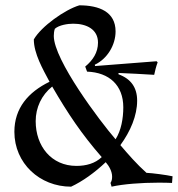

<svg xmlns="http://www.w3.org/2000/svg" viewBox="-20 -686 668 721"><path d="M425 -407V-412C455 -411 529 -407 559 -405C562 -419 566 -436 572 -452L568 -456L337 -438L336 -443C383 -465 414 -517 414 -568C414 -642 352 -666 278 -666C224 -650 135 -587 107 -538C107 -485 141 -426 166 -379C86 -340 34 -280 34 -191C34 -73 129 15 247 15C290 -5 336 -38 377 -77C390 -62 401 -42 401 -23C401 -14 400 -7 395 1L399 15C443 5 513 0 572 0C592 0 611 0 626 1L628 -24C605 -29 553 -36 530 -37C494 -69 461 -107 432 -141C470 -193 495 -252 495 -308C495 -357 472 -390 425 -407ZM414 -163C355 -231 182 -461 182 -551C182 -559 183 -570 186 -578C202 -592 234 -597 255 -597C305 -597 348 -576 348 -526C348 -489 329 -460 300 -436L307 -417C390 -414 443 -366 443 -283C443 -241 435 -196 414 -163ZM267 -63C173 -63 114 -137 114 -231C114 -282 136 -329 176 -361C234 -261 286 -183 362 -96C337 -72 303 -63 267 -63Z"/></svg>

Font: Almendra
Style: Regular
Weight: 400
Designer: Ana Sanfelippo
Foundry: Ana Sanfelippo
Version: Version 1.003